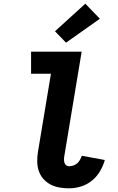

<svg xmlns="http://www.w3.org/2000/svg" viewBox="-20 -1016 640 1044"><path d="M356 8Q329 8 303 3.5Q277 -1 255 -12.5Q233 -24 216.5 -42.5Q200 -61 191.5 -85Q183 -109 182.5 -135.5Q182 -162 186 -188L257 -615H149V-735H424L330 -169Q328 -159 328 -149.5Q328 -140 330.5 -131.5Q333 -123 339.5 -117.5Q346 -112 356 -112Q367 -112 379 -116Q391 -120 400 -128Q409 -136 415 -147Q421 -158 425 -169L550 -146Q541 -114 523.5 -84.5Q506 -55 479.5 -33.5Q453 -12 420.5 -2Q388 8 356 8ZM339 -784 279 -846 444 -996 523 -914Z"/></svg>

Font: Iosevka Slab Heavy Extended
Style: Italic
Weight: 900
Width: 7
Italic angle: -9°
Monospace: yes
Designer: Belleve Invis
Foundry: Belleve Invis
Version: Version 11.1.0; ttfautohint (v1.8.3)